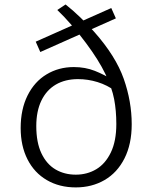

<svg xmlns="http://www.w3.org/2000/svg" viewBox="-20 -804 660 836"><path d="M70 -246.5Q70 -328 100 -388.2Q130 -448.5 182.8 -480.2Q235.5 -512 301.5 -512Q351 -512 392.8 -495.5Q434.5 -479 478.5 -451.5L500 -393.5Q496 -397 491.5 -400.5Q487 -404 483 -407Q447 -433.5 405 -446.5Q363 -459.5 319.5 -459.5Q264 -459.5 223.2 -435.8Q182.5 -412 160.2 -366Q138 -320 138 -255Q138 -183.5 160.5 -136.2Q183 -89 221.8 -66.2Q260.5 -43.5 310 -43.5Q359.5 -43.5 399.2 -67.2Q439 -91 462.8 -140.5Q486.5 -190 486.5 -264Q486.5 -322.5 477 -372.2Q467.5 -422 438.8 -482Q410 -542 354.5 -616.5Q324.5 -657 292.2 -694.2Q260 -731.5 229.5 -760.5L265.5 -784.5Q297.5 -759.5 331 -727Q364.5 -694.5 391 -664.5Q484 -559.5 518.8 -460.8Q553.5 -362 553.5 -263Q553.5 -176.5 522 -114.2Q490.5 -52 435.2 -20Q380 12 310 12Q238.5 12 184 -19.8Q129.5 -51.5 99.8 -110Q70 -168.5 70 -246.5ZM135.5 -622.5 464.5 -769 484.5 -724 155.5 -577.5Z"/></svg>

Font: Monaspace Xenon Var
Style: Regular
Weight: 400
Designer: Riley Cran and the Lettermatic Team
Version: Version 1.000 (Monaspace Xenon Var)